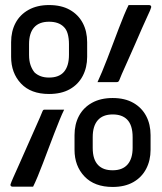

<svg xmlns="http://www.w3.org/2000/svg" viewBox="-20 -730 640 760"><path d="M174 -710Q223 -710 256.5 -691Q290 -672 307.5 -639Q325 -606 325 -563V-505Q325 -463 307.5 -429.5Q290 -396 256.5 -377Q223 -358 174 -358Q102 -358 63 -399.5Q24 -441 24 -505V-563Q24 -606 41.5 -639Q59 -672 93 -691Q127 -710 174 -710ZM95 -513Q95 -489 101 -472Q107 -455 117 -443Q128 -433 142 -428Q156 -423 174 -423Q214 -423 233.5 -446Q253 -469 253 -513V-555Q253 -578 248 -596Q243 -614 232 -624Q212 -644 174 -644Q135 -644 115 -621.5Q95 -599 95 -555ZM426 -342Q474 -342 507.5 -323Q541 -304 558.5 -271Q576 -238 576 -195V-137Q576 -95 558.5 -61.5Q541 -28 507.5 -9Q474 10 426 10Q354 10 314.5 -31.5Q275 -73 275 -137V-195Q275 -238 292.5 -271Q310 -304 344 -323Q378 -342 426 -342ZM347 -145Q347 -121 352.5 -104Q358 -87 369 -76Q379 -66 393 -61Q407 -56 426 -56Q465 -56 485 -79Q505 -102 505 -145V-187Q505 -211 499.5 -228.5Q494 -246 483 -257Q463 -277 426 -277Q387 -277 367 -254Q347 -231 347 -187ZM366 -405Q374 -422 384 -446Q394 -470 405 -498.5Q416 -527 427.5 -557.5Q439 -588 450 -617Q461 -646 471 -670Q481 -694 489 -710Q492 -710 503.5 -710Q515 -710 529 -710Q543 -710 554 -710Q565 -710 569 -710Q573 -710 575.5 -708.5Q578 -707 578.5 -704Q579 -701 577 -697Q576 -692 566 -671Q556 -650 542.5 -619Q529 -588 514 -553.5Q499 -519 485 -488Q471 -457 462 -436.5Q453 -416 452 -412Q450 -408 448 -406.5Q446 -405 442 -405Q438 -405 427.5 -405Q417 -405 404 -405Q391 -405 380.5 -405Q370 -405 366 -405ZM234 -296Q226 -280 216 -255.5Q206 -231 195 -202.5Q184 -174 172.5 -143.5Q161 -113 150 -84Q139 -55 129 -31Q119 -7 111 9Q108 9 96.5 9Q85 9 71 9Q57 9 46 9Q35 9 31 9Q27 9 24.5 7.5Q22 6 21.5 3Q21 0 23 -4Q24 -8 33.5 -29.5Q43 -51 57 -82Q71 -113 86 -147.5Q101 -182 115 -213Q129 -244 138 -265Q147 -286 148 -289Q150 -294 152 -295Q154 -296 158 -296Q162 -296 172.5 -296Q183 -296 196 -296Q209 -296 219.5 -296Q230 -296 234 -296Z"/></svg>

Font: Recursive
Style: Regular
Weight: 400
Version: Version 1.085